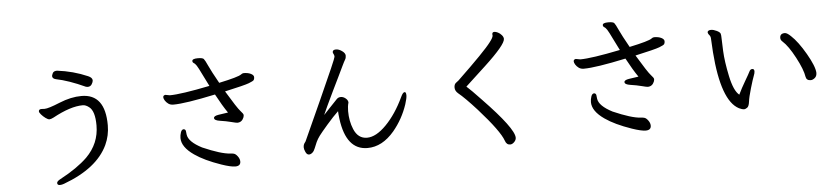

<svg xmlns="http://www.w3.org/2000/svg" viewBox="-47 -1045 6093 1398"><g transform="rotate(-5 3000.0 -345.5)"><path d="M343 72Q324 72 324 56Q324 43 351 29Q477 -38 550 -109Q646 -205 646 -337Q646 -442 605 -473Q581 -492 559 -492Q469 -492 339 -421Q319 -411 309 -411Q298 -411 280.5 -424Q263 -437 250 -452Q237 -467 237 -475Q237 -491 257 -491L280 -490Q308 -490 393 -525Q478 -560 555 -560Q728 -560 728 -331Q728 -256 697 -189Q620 -25 373 66Q357 72 343 72ZM607 -622Q601 -622 594 -624Q472 -680 381 -698Q355 -704 355 -723Q355 -728 362 -743.5Q369 -759 394 -759Q511 -745 617 -699Q647 -686 647 -666Q647 -655 637 -638.5Q627 -622 607 -622Z M1627 49Q1594 49 1527 26Q1405 -16 1335 -65Q1247 -126 1247 -192Q1247 -212 1254 -233Q1261 -254 1276 -254Q1289 -252 1291 -239Q1293 -226 1294 -213Q1301 -160 1398 -110Q1531 -52 1599 -48Q1611 -48 1624.5 -44.5Q1638 -41 1652 -22Q1666 -3 1666 16Q1666 49 1627 49ZM1669 -267Q1661 -267 1624.5 -276.5Q1588 -286 1545.5 -292Q1503 -298 1503 -316Q1503 -331 1537.5 -336.5Q1572 -342 1608 -347Q1571 -400 1525 -486Q1304 -439 1217 -439Q1195 -439 1180 -450Q1165 -461 1156.5 -475Q1148 -489 1148 -499Q1148 -512 1164 -515L1197 -509Q1279 -509 1490 -552L1458 -616Q1417 -700 1411.5 -706Q1406 -712 1403 -717Q1400 -722 1391 -727.5Q1382 -733 1382 -743Q1382 -760 1423 -760Q1458 -760 1466.5 -750.5Q1475 -741 1494 -699Q1513 -657 1563 -568Q1705 -598 1727 -615Q1735 -622 1746 -623Q1778 -623 1799 -612.5Q1820 -602 1820 -587Q1820 -574 1815 -566.5Q1810 -559 1777.5 -546.5Q1745 -534 1600 -502Q1677 -374 1698.5 -351Q1720 -328 1720 -319Q1720 -311 1716 -300Q1702 -267 1669 -267Z M2169 9Q2154 9 2144.5 -11.5Q2135 -32 2135 -45Q2135 -58 2138.5 -66.5Q2142 -75 2146 -79.5Q2150 -84 2152 -88Q2154 -92 2285 -381.5Q2416 -671 2416 -684Q2416 -696 2411 -704Q2406 -712 2406 -718Q2406 -736 2431 -736Q2452 -736 2475 -719.5Q2498 -703 2498 -685Q2498 -668 2490.5 -656Q2483 -644 2468 -612.5Q2453 -581 2430.5 -534.5Q2408 -488 2382 -435Q2356 -382 2332 -330Q2308 -278 2304 -268L2349 -316Q2395 -365 2406.5 -376.5Q2418 -388 2436 -388Q2454 -388 2471 -374Q2488 -360 2488 -343Q2480 -316 2480 -281Q2480 -208 2505 -148Q2535 -76 2601 -76Q2667 -76 2742 -152.5Q2817 -229 2874 -350Q2889 -383 2902 -383Q2913 -383 2913 -358Q2913 -338 2899 -294Q2864 -189 2794 -105Q2706 -1 2598 -1Q2442 -1 2412 -231Q2407 -270 2407 -287Q2369 -251 2321.5 -196Q2274 -141 2258.5 -120Q2243 -99 2232.5 -76.5Q2222 -54 2214.5 -33.5Q2207 -13 2194.5 -2Q2182 9 2169 9Z M3635 64Q3608 64 3598 33Q3573 -39 3422 -208Q3336 -303 3289 -341Q3267 -360 3267 -384Q3267 -407 3280 -417.5Q3293 -428 3300 -433Q3506 -630 3551 -691Q3576 -723 3576 -738L3575 -747Q3575 -763 3591 -763Q3602 -763 3617 -755.5Q3632 -748 3644 -734Q3656 -720 3656 -706Q3656 -664 3501 -520L3354 -384V-383L3366 -372Q3379 -362 3458 -279Q3679 -50 3679 18Q3679 35 3664.5 49.5Q3650 64 3635 64Z M4627 49Q4594 49 4527 26Q4405 -16 4335 -65Q4247 -126 4247 -192Q4247 -212 4254 -233Q4261 -254 4276 -254Q4289 -252 4291 -239Q4293 -226 4294 -213Q4301 -160 4398 -110Q4531 -52 4599 -48Q4611 -48 4624.5 -44.5Q4638 -41 4652 -22Q4666 -3 4666 16Q4666 49 4627 49ZM4669 -267Q4661 -267 4624.5 -276.5Q4588 -286 4545.5 -292Q4503 -298 4503 -316Q4503 -331 4537.5 -336.5Q4572 -342 4608 -347Q4571 -400 4525 -486Q4304 -439 4217 -439Q4195 -439 4180 -450Q4165 -461 4156.5 -475Q4148 -489 4148 -499Q4148 -512 4164 -515L4197 -509Q4279 -509 4490 -552L4458 -616Q4417 -700 4411.5 -706Q4406 -712 4403 -717Q4400 -722 4391 -727.5Q4382 -733 4382 -743Q4382 -760 4423 -760Q4458 -760 4466.5 -750.5Q4475 -741 4494 -699Q4513 -657 4563 -568Q4705 -598 4727 -615Q4735 -622 4746 -623Q4778 -623 4799 -612.5Q4820 -602 4820 -587Q4820 -574 4815 -566.5Q4810 -559 4777.5 -546.5Q4745 -534 4600 -502Q4677 -374 4698.5 -351Q4720 -328 4720 -319Q4720 -311 4716 -300Q4702 -267 4669 -267Z M5856 -212Q5825 -212 5820 -239Q5812 -293 5764 -383.5Q5716 -474 5675 -510Q5661 -522 5661 -537Q5661 -570 5697 -570Q5713 -570 5740 -544Q5790 -498 5844.5 -403.5Q5899 -309 5901 -262Q5901 -237 5885.5 -224.5Q5870 -212 5856 -212ZM5352 -43Q5341 -43 5317 -54Q5191 -119 5164 -476Q5160 -535 5158 -580Q5157 -594 5147.5 -604.5Q5138 -615 5138 -627Q5143 -640 5164 -640Q5182 -640 5205.5 -628.5Q5229 -617 5232 -605.5Q5235 -594 5235 -575.5Q5235 -557 5238.5 -479.5Q5242 -402 5265 -293Q5288 -184 5328 -152Q5350 -198 5379.5 -248Q5409 -298 5416.5 -314Q5424 -330 5438 -330Q5453 -330 5453 -312Q5453 -299 5444.5 -278Q5436 -257 5417 -192.5Q5398 -128 5394 -95Q5390 -62 5377 -52.5Q5364 -43 5352 -43Z"/></g></svg>

Font: LXGW WenKai Medium
Style: Regular
Weight: 500
Designer: LXGW / Fontworks Inc.
Foundry: LXGW / Fontworks Inc.
Version: Version 1.501; October 10, 2024